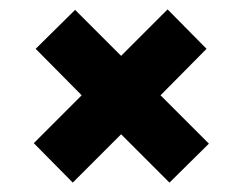

<svg xmlns="http://www.w3.org/2000/svg" viewBox="-20 -478 517 409"><path d="M425 -172 341 -89 238 -192 135 -89 52 -173 154 -275 56 -374 140 -457 238 -359 337 -458 420 -374 322 -275Z"/></svg>

Font: Raleway Thin
Style: Bold
Weight: 700
Version: Version 4.026